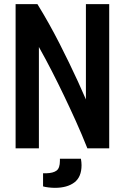

<svg xmlns="http://www.w3.org/2000/svg" viewBox="-20 -713 600 923"><path d="M55 0V-693H160Q189 -646 215.5 -598.5Q242 -551 266 -504Q290 -457 312 -411.5Q334 -366 354.5 -321.5Q375 -277 393 -235V-693H505V0H400Q373 -68 344.5 -131Q316 -194 287.5 -253.5Q259 -313 229 -371.5Q199 -430 167 -487V0ZM244 190Q230 190 213 188Q196 186 187 183V120H203Q236 119 252 107Q268 95 268 60V50H369Q372 67 372 81Q372 138 337.5 164Q303 190 244 190Z"/></svg>

Font: Ubuntu Sans Mono SemiBold
Style: Regular
Weight: 600
Monospace: yes
Designer: Dalton Maag Ltd
Foundry: Dalton Maag Ltd
Version: Version 1.006